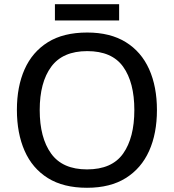

<svg xmlns="http://www.w3.org/2000/svg" viewBox="-20 -879 824 909"><path d="M723 -358Q723 -247 686 -164.5Q649 -82 575.5 -36Q502 10 392 10Q280 10 206.5 -36Q133 -82 96.5 -165Q60 -248 60 -359Q60 -469 96.5 -551Q133 -633 206.5 -679Q280 -725 393 -725Q502 -725 575.5 -679.5Q649 -634 686 -551.5Q723 -469 723 -358ZM168 -358Q168 -227 222 -152Q276 -77 392 -77Q510 -77 563 -152Q616 -227 616 -358Q616 -489 563 -563Q510 -637 393 -637Q277 -637 222.5 -563Q168 -489 168 -358ZM544 -859V-782H240V-859Z"/></svg>

Font: Noto Sans New Tai Lue Medium
Style: Regular
Weight: 500
Version: Version 2.003